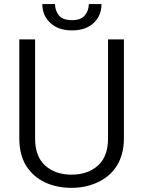

<svg xmlns="http://www.w3.org/2000/svg" viewBox="-20 -902 693 932"><path d="M504.4 -230C504.4 -170.9 487.8 -127 455.1 -98.1C422.4 -68.8 379.4 -54.2 327.1 -54.2C274.9 -54.2 232.4 -68.8 199.7 -98.1C167 -127 150.4 -170.9 150.4 -230V-710.9H73.7V-230C73.7 -176.8 85 -132.3 107.4 -96.7C151.9 -25.9 231.9 9.8 327.1 9.8C373.5 9.8 415.5 1 454.1 -17.1C530.8 -52.2 581.5 -123 581.5 -230V-710.9H504.4ZM411.1 -882.3C411.1 -861.3 404.8 -843.3 392.1 -827.6C379.4 -812 358.4 -804.2 329.6 -804.2C299.3 -804.2 277.8 -812 265.6 -827.6C253.4 -843.3 247.1 -861.3 247.1 -882.3H185.5C185.5 -844.7 198.7 -814.5 224.6 -790.5C250.5 -766.6 285.2 -754.4 329.6 -754.4C374 -754.4 409.2 -766.6 434.6 -790.5C460 -814.5 472.7 -844.7 472.7 -882.3Z"/></svg>

Font: Vazirmatn Light
Style: Regular
Weight: 300
Designer: Saber Rastikerdar
Foundry: Saber Rastikerdar
Version: Version 33.003